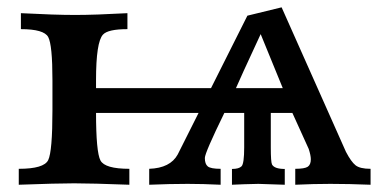

<svg xmlns="http://www.w3.org/2000/svg" viewBox="-20 -509 1056 529"><path d="M336.4 0Q232.4 -3.9 184.1 -3.9Q137.7 -3.9 31.7 0V-43.9Q101.1 -43.9 112.8 -67.9Q124.5 -91.8 124.5 -206.1V-288.1Q124.5 -385.3 112.8 -407Q101.1 -428.7 37.6 -428.7V-472.7Q131.3 -467.8 187 -467.8Q241.7 -467.8 331.1 -472.7V-428.7Q277.3 -428.7 263.7 -413.6Q244.6 -393.1 244.6 -288.6V-199.2Q244.6 -89.8 256.8 -66.9Q269 -43.9 336.4 -43.9ZM769.5 -240.7 698.2 -415Q644.5 -299.8 618.7 -240.7ZM1001 0Q941.9 -2.4 890.1 -2.4Q844.2 -2.4 793.5 0V-43.9Q819.3 -43.9 827.9 -49.6Q836.4 -55.2 836.4 -70.3Q836.4 -80.6 830.6 -98.6L785.6 -197.8H726.1V-103Q726.1 -62.5 729.5 -55.7Q736.3 -43.5 764.6 -43.5V0L691.9 -2.4Q647.9 -1.5 619.1 0V-43.5Q638.2 -43.5 645.5 -50.8Q652.8 -58.1 652.8 -103V-197.8H598.1Q544.4 -87.9 544.4 -73.7Q544.4 -57.1 552.5 -50.5Q560.5 -43.9 587.9 -43.9V0Q539.1 -2.4 497.1 -2.4Q448.7 -2.4 391.1 0V-43.9Q449.2 -45.9 469.7 -83.5L661.6 -465.8L755.9 -488.8L933.1 -90.8Q947.3 -63.5 959.5 -53.7Q971.7 -43.9 1001 -43.9ZM759.3 -197.8H220.2L239.3 -266.1H779.3Z"/></svg>

Font: Kelvinch
Style: Bold
Weight: 700
Designer: Paul James Miller
Foundry: High-Logic / Made with FontCreator
Version: Version 3.501;March 28, 2021;FontCreator 13.0.0.2683 64-bit